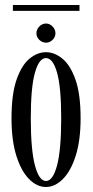

<svg xmlns="http://www.w3.org/2000/svg" viewBox="-20 -736 370 767"><path d="M163.5 11Q127.5 11 96 -20.8Q64.5 -52.5 45.2 -114Q26 -175.5 26 -263.5Q26 -360 46.2 -418Q66.5 -476 98 -501.8Q129.5 -527.5 163.5 -527.5Q197.5 -527.5 229.2 -501.8Q261 -476 281.5 -418Q302 -360 302 -263.5Q302 -175.5 282.5 -114Q263 -52.5 231.2 -20.8Q199.5 11 163.5 11ZM163.5 -13Q191.5 -13 208 -75.5Q224.5 -138 224.5 -263.5Q224.5 -387 208 -445.5Q191.5 -504 163.5 -504Q136 -504 119.5 -445.5Q103 -387 103 -263.5Q103 -138 119.5 -75.5Q136 -13 163.5 -13ZM164 -565.5Q148.5 -565.5 137 -576.8Q125.5 -588 125.5 -603Q125.5 -618.5 137 -630.2Q148.5 -642 164 -642Q178.5 -642 190 -630.2Q201.5 -618.5 201.5 -603Q201.5 -588 190 -576.8Q178.5 -565.5 164 -565.5ZM31.5 -692.5V-716H297.5V-692.5Z"/></svg>

Font: Imbue 50pt
Style: Regular
Weight: 400
Designer: Tyler Finck
Foundry: Etcetera Type Company
Version: Version 1.102; ttfautohint (v1.8.3)